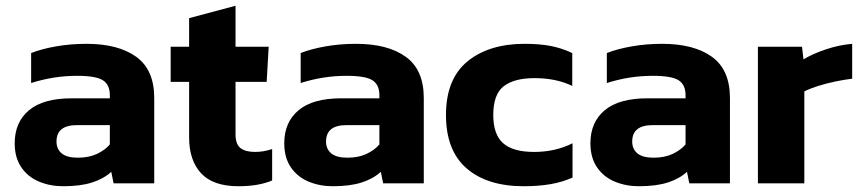

<svg xmlns="http://www.w3.org/2000/svg" viewBox="-20 -636 2986 666"><path d="M199 10Q154 10 115.5 -6Q77 -22 54 -55.5Q31 -89 31 -139Q31 -212 80.5 -253.5Q130 -295 229 -295H361V-306Q361 -342 337 -357.5Q313 -373 247 -373Q166 -373 88 -348V-452Q123 -466 173.5 -475Q224 -484 280 -484Q390 -484 452.5 -439Q515 -394 515 -296V0H374L366 -40Q340 -16 299.5 -3Q259 10 199 10ZM250 -89Q288 -89 316 -102Q344 -115 361 -135V-202H247Q176 -202 176 -145Q176 -119 194 -104Q212 -89 250 -89Z M807 10Q719 10 677.5 -35Q636 -80 636 -159V-352H572V-474H636V-573L797 -616V-474H912L905 -352H797V-170Q797 -136 814 -122.5Q831 -109 865 -109Q894 -109 924 -119V-10Q877 10 807 10Z M1134 10Q1089 10 1050.5 -6Q1012 -22 989 -55.5Q966 -89 966 -139Q966 -212 1015.5 -253.5Q1065 -295 1164 -295H1296V-306Q1296 -342 1272 -357.5Q1248 -373 1182 -373Q1101 -373 1023 -348V-452Q1058 -466 1108.5 -475Q1159 -484 1215 -484Q1325 -484 1387.5 -439Q1450 -394 1450 -296V0H1309L1301 -40Q1275 -16 1234.5 -3Q1194 10 1134 10ZM1185 -89Q1223 -89 1251 -102Q1279 -115 1296 -135V-202H1182Q1111 -202 1111 -145Q1111 -119 1129 -104Q1147 -89 1185 -89Z M1797 10Q1670 10 1598.5 -52Q1527 -114 1527 -237Q1527 -362 1601.5 -423Q1676 -484 1800 -484Q1852 -484 1890.5 -476.5Q1929 -469 1965 -452V-338Q1909 -365 1834 -365Q1764 -365 1727.5 -337Q1691 -309 1691 -237Q1691 -170 1725 -139.5Q1759 -109 1833 -109Q1906 -109 1966 -139V-20Q1930 -4 1888.5 3Q1847 10 1797 10Z M2196 10Q2151 10 2112.5 -6Q2074 -22 2051 -55.5Q2028 -89 2028 -139Q2028 -212 2077.5 -253.5Q2127 -295 2226 -295H2358V-306Q2358 -342 2334 -357.5Q2310 -373 2244 -373Q2163 -373 2085 -348V-452Q2120 -466 2170.5 -475Q2221 -484 2277 -484Q2387 -484 2449.5 -439Q2512 -394 2512 -296V0H2371L2363 -40Q2337 -16 2296.5 -3Q2256 10 2196 10ZM2247 -89Q2285 -89 2313 -102Q2341 -115 2358 -135V-202H2244Q2173 -202 2173 -145Q2173 -119 2191 -104Q2209 -89 2247 -89Z M2609 0V-474H2762L2767 -430Q2798 -449 2844 -464.5Q2890 -480 2936 -484V-363Q2910 -360 2878.5 -353.5Q2847 -347 2818.5 -338Q2790 -329 2770 -319V0Z"/></svg>

Font: Kanit SemiBold
Style: Regular
Weight: 600
Designer: Katatrad Team
Foundry: CadsonDemak
Version: Version 2.000; ttfautohint (v1.8.3)